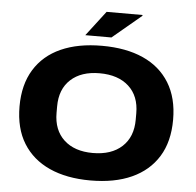

<svg xmlns="http://www.w3.org/2000/svg" viewBox="-59 -939 1029 1010"><g transform="rotate(5 455.5 -433.5)"><path d="M362 -747 463 -879H652L653 -875L500 -747ZM455 12Q329 12 238.5 -29Q148 -70 99 -149Q50 -228 50 -344Q50 -459 99 -538.5Q148 -618 238.5 -658.5Q329 -699 455 -699Q582 -699 672.5 -658.5Q763 -618 812 -538.5Q861 -459 861 -344Q861 -228 812 -149Q763 -70 672.5 -29Q582 12 455 12ZM455 -133Q553 -133 609 -184.5Q665 -236 665 -327V-361Q665 -452 609 -503Q553 -554 455 -554Q358 -554 302.5 -503Q247 -452 247 -361V-327Q247 -236 302.5 -184.5Q358 -133 455 -133Z"/></g></svg>

Font: Archivo SemiExpanded ExtraBold
Style: Regular
Weight: 800
Width: 6
Designer: Hector Gatti
Foundry: Omnibus-Type
Version: Version 2.001; ttfautohint (v1.8.3)